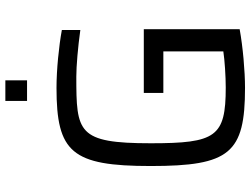

<svg xmlns="http://www.w3.org/2000/svg" viewBox="-129 -798 935 717"><g transform="rotate(-90 338.5 -439.5)"><path d="M320 -887V-806H397V-887ZM369 8C431 8 522 0 588 -12V-370H350V-297H505V-73C473 -68 412 -64 370 -64C186 -64 162 -101 162 -344C162 -618 203 -622 411 -622C450 -622 521 -616 585 -607V-676C526 -687 436 -696 369 -696C128 -696 77 -639 77 -344C77 -49 125 8 369 8Z"/></g></svg>

Font: Saira UNSAM
Style: Regular
Weight: 400
Designer: Hector Gatti with collaboration of the Omnibus-Type team
Foundry: Omnibus-Type
Version: Version 0.072;PS 000.072;hotconv 1.0.88;makeotf.lib2.5.64775